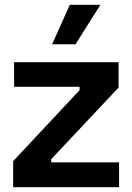

<svg xmlns="http://www.w3.org/2000/svg" viewBox="-20 -783 553 803"><path d="M35 0V-109L313 -406V-420H39V-523H476V-417L194 -117V-104H478V0ZM296 -598H198L272 -763H400Z"/></svg>

Font: Bricolage Grotesque 12pt SemiBold
Style: Regular
Weight: 600
Designer: Mathieu Triay
Foundry: Atelier Triay
Version: Version 1.001; ttfautohint (v1.8.4.7-5d5b);gftools[0.9.33.de